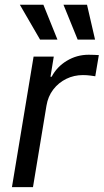

<svg xmlns="http://www.w3.org/2000/svg" viewBox="-20 -773 428 793"><path d="M29.3 0 118.7 -539.1H202.1L188.5 -456.1H193.4Q214.8 -497.1 256.1 -522Q297.4 -546.9 346.2 -546.9Q356.4 -546.9 368.7 -546.4Q380.9 -545.9 388.2 -545.4L373.5 -458Q368.2 -459 353.5 -460.9Q338.9 -462.9 322.3 -462.9Q285.6 -462.9 253.7 -447.3Q221.7 -431.6 200 -403.3Q178.2 -375 171.9 -336.4L116.2 0ZM300.8 -609.4 242.2 -753.4H339.4L372.6 -609.4ZM145.5 -609.4 62 -753.4H159.2L217.3 -609.4Z"/></svg>

Font: Inter 18pt
Style: Italic
Weight: 400
Italic angle: -9.3988°
Designer: Rasmus Andersson
Foundry: rsms
Version: Version 4.001;git-66647c0bb